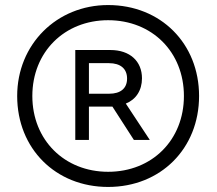

<svg xmlns="http://www.w3.org/2000/svg" viewBox="-20 -730 857 760"><path d="M408 10C616 10 768 -142 768 -350C768 -558 616 -710 408 -710C204 -710 48 -554 48 -350C48 -142 200 10 408 10ZM408 -50C235 -50 108 -176 108 -350C108 -524 235 -650 408 -650C582 -650 708 -524 708 -350C708 -176 582 -50 408 -50ZM278 -176H332V-308H425L510 -176H573L478 -320C518 -336 542 -372 542 -420C542 -488 494 -532 417 -532H278ZM332 -359V-480H411C457 -480 483 -458 483 -419C483 -380 457 -359 412 -359Z"/></svg>

Font: Fixel Display Light
Style: Regular
Weight: 300
Designer: AlfaBravo + MacPaw
Foundry: Kyrylo Tkachov, Marchela Mozhyna, Serhii Makarenko, Maria Weinstein, Zakhar Kryvoshyya
Version: Version 1.211